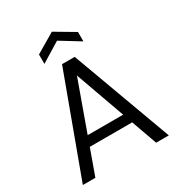

<svg xmlns="http://www.w3.org/2000/svg" viewBox="-208 -1035 1081 1168"><g transform="rotate(-30 332.0 -451.0)"><path d="M30 0 288 -700H377L634 0H545L332 -595L118 0ZM148 -180 172 -248H489L513 -180ZM196 -755V-821L333 -902L470 -821V-755L333 -839Z"/></g></svg>

Font: DM Sans 16pt
Style: Regular
Weight: 400
Version: Version 4.004;gftools[0.9.30]